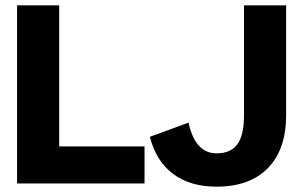

<svg xmlns="http://www.w3.org/2000/svg" viewBox="-20 -688 1137 720"><path d="M1053 -256Q1053 -128 985 -58Q917 12 792 12Q693 12 629 -36Q565 -84 542 -175L687 -228Q712 -113 792 -113Q846 -113 870.5 -147.5Q895 -182 895 -256V-668H1053ZM44 0V-668H202V-139H522V0Z"/></svg>

Font: Atkinson Hyperlegible Pro
Style: Bold
Weight: 700
Designer: Elliott Scott, Megan Eiswerth, Linus Boman, Theodore Petrosky, Jacob Perez
Foundry: Braille Institute
Version: Version 1.5.1